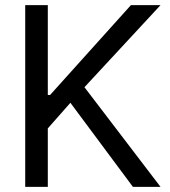

<svg xmlns="http://www.w3.org/2000/svg" viewBox="-20 -727 661 747"><path d="M78.1 -707H166V-357.4H174.8L489.3 -707H604.5L308.6 -387.7L604.5 0H497.1L253.9 -327.1L166 -227.5V0H78.1Z"/></svg>

Font: Pretendard JP
Style: Regular
Weight: 400
Designer: Base glyphs from Inter by Rasmus Andersson; Hangeul glyphs from Noto Sans CJK(Source Han Sans) by Jang Soo-young and Kan
Foundry: Kil Hyung-jin
Version: Version 1.309